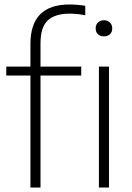

<svg xmlns="http://www.w3.org/2000/svg" viewBox="-20 -838 590 858"><path d="M116 0V-500.5H8V-540.5H116V-642Q116 -818 290.5 -818Q307 -818 325.5 -816.5Q344 -815 361 -812V-770Q325 -777 291 -777Q226 -777 193.5 -746.8Q161 -716.5 161 -644V-540.5H343V-500.5H161V0ZM444.5 -675.5Q428 -675.5 417.8 -685Q407.5 -694.5 407.5 -711Q407.5 -727.5 417.8 -737.5Q428 -747.5 444.5 -747.5Q461 -747.5 471.2 -737.5Q481.5 -727.5 481.5 -711Q481.5 -694.5 471.2 -685Q461 -675.5 444.5 -675.5ZM422 0V-540.5H467V0Z"/></svg>

Font: Encode Sans XLt
Style: Regular
Weight: 200
Designer: Multiple Designers
Foundry: Impallari Type
Version: Version 3.002; ttfautohint (v1.8.3) -l 8 -r 50 -G 200 -x 14 